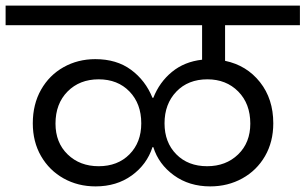

<svg xmlns="http://www.w3.org/2000/svg" viewBox="-47 -760 1090 685"><path d="M756 -670V-543Q833 -527 880.5 -467Q928 -407 928 -320Q928 -254 898.5 -203Q869 -152 817.5 -123.5Q766 -95 703 -95Q628 -95 573.5 -134.5Q519 -174 500 -235H497Q477 -173 423 -134Q369 -95 294 -95Q231 -95 180 -123.5Q129 -152 99.5 -203Q70 -254 70 -320Q70 -388 99.5 -440Q129 -492 180 -520.5Q231 -549 293 -549Q369 -549 420.5 -511Q472 -473 497 -411H500Q522 -467 566.5 -503.5Q611 -540 674 -547V-670H-27V-740H1023V-670ZM305 -167Q373 -167 415 -209.5Q457 -252 457 -320Q457 -390 415 -433.5Q373 -477 305 -477Q237 -477 194 -433.5Q151 -390 151 -319Q151 -251 194.5 -209Q238 -167 305 -167ZM846 -319Q846 -390 803 -433.5Q760 -477 693 -477Q624 -477 582 -433Q540 -389 540 -320Q540 -252 582 -209.5Q624 -167 692 -167Q759 -167 802.5 -209Q846 -251 846 -319Z"/></svg>

Font: MSTAGE
Style: Regular
Weight: 400
Designer: Ninad Kale (Devanagari), Jonny Pinhorn (Latin)
Foundry: Indian Type Foundry
Version: 4.004